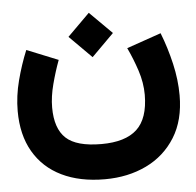

<svg xmlns="http://www.w3.org/2000/svg" viewBox="-50 -519 808 790"><g transform="rotate(-5 353.5 -124.0)"><path d="M253.4 -377 345.2 -468.3 437 -377 345.2 -285.2ZM490.2 -309.6 632.3 -358.9Q656.7 -296.9 672.4 -229.2Q688 -161.6 688 -97.7Q688 4.9 643.8 75.7Q599.6 146.5 523.7 183.1Q447.8 219.7 352.1 219.7Q249 219.7 174.3 183.3Q99.6 147 59.1 77.4Q18.6 7.8 18.6 -90.8Q18.6 -152.8 35.2 -216.6Q51.8 -280.3 75.7 -338.4L205.1 -286.1Q188 -240.2 174.6 -189.2Q161.1 -138.2 161.1 -93.3Q161.1 -6.3 204.3 33.9Q247.6 74.2 350.6 74.2Q449.2 74.2 497.1 30Q544.9 -14.2 545.4 -112.3Q545.4 -162.1 528.6 -213.4Q511.7 -264.6 490.2 -309.6Z"/></g></svg>

Font: Vazir Black
Style: Black
Weight: 900
Designer: Saber Rastikerdar
Foundry: Saber Rastikerdar
Version: Version 30.0.0